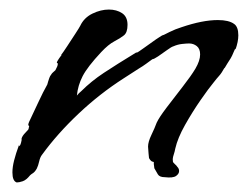

<svg xmlns="http://www.w3.org/2000/svg" viewBox="-20 -382 519 402"><path d="M15 0Q6 -3 6 -21Q6 -32 9.5 -46Q13 -60 20 -79V-76Q22 -76 24 -83Q26 -90 25 -91Q26 -97 33.5 -104.5Q41 -112 40 -113V-114Q42 -118 40 -119Q38 -120 41 -127Q52 -150 61 -169.5Q70 -189 79 -205Q79 -205 81 -212Q83 -219 86 -225V-223Q87 -227 91 -230.5Q95 -234 96 -235Q101 -244 101 -248Q101 -250 100 -250Q99 -250 99 -251Q99 -252 101 -255.5Q103 -259 109 -267H108Q112 -272 120.5 -285Q129 -298 137.5 -311Q146 -324 148 -328Q156 -345 173.5 -353.5Q191 -362 208 -362Q224 -362 235.5 -354.5Q247 -347 247 -330Q247 -314 239.5 -308Q232 -302 219.5 -295.5Q207 -289 192 -273Q163 -242 153 -222.5Q143 -203 141 -182Q145 -187 150 -191Q171 -212 197.5 -229.5Q224 -247 265 -272H267Q268 -272 280.5 -281Q293 -290 306.5 -299.5Q320 -309 323 -309Q323 -309 335 -315Q347 -321 360 -325Q404 -340 436 -340Q459 -340 470 -332Q479 -326 479 -308Q479 -295 473 -278V-280Q472 -280 469 -272.5Q466 -265 463 -260Q461 -257 456 -249Q451 -241 450 -239V-240Q444 -229 439 -223.5Q434 -218 427 -209Q417 -197 400 -172.5Q383 -148 367.5 -120.5Q352 -93 347 -71Q346 -65 343.5 -57.5Q341 -50 342 -45V-44Q342 -42 346 -38.5Q350 -35 351 -33Q355 -29 355 -24Q355 -18 348.5 -13.5Q342 -9 325 -11Q314 -11 310.5 -17Q307 -23 303 -30V-31Q303 -33 302.5 -35Q302 -37 302 -41Q303 -43 299.5 -43.5Q296 -44 292 -51Q292 -51 291 -61Q290 -71 290 -75Q290 -85 297 -99.5Q304 -114 308 -125Q313 -136 329 -157Q345 -178 362.5 -200.5Q380 -223 389 -238Q399 -255 399 -268Q399 -280 392 -285.5Q385 -291 376 -291Q371 -291 361.5 -290Q352 -289 343 -285Q339 -284 329.5 -277Q320 -270 311 -264Q302 -258 299 -258Q292 -253 286 -248.5Q280 -244 270 -238L239 -218Q189 -186 144.5 -144Q100 -102 68 -58Q64 -53 62 -44Q60 -35 57 -29Q53 -22 49 -19.5Q45 -17 43 -15Q35 -5 27.5 -2.5Q20 0 15 0Z"/></svg>

Font: Vujahday Script
Style: Regular
Weight: 400
Designer: Robert E. Leuschke
Foundry: Robert E. Leuschke
Version: Version 1.010; ttfautohint (v1.8.3)